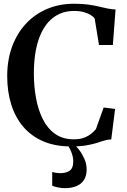

<svg xmlns="http://www.w3.org/2000/svg" viewBox="-20 -772 676 1026"><path d="M359.5 10.5Q274.5 10.5 210.8 -17Q147 -44.5 104.2 -94.8Q61.5 -145 40 -213.8Q18.5 -282.5 18.5 -365Q18.5 -452.5 45 -523.8Q71.5 -595 119.2 -646Q167 -697 232.2 -724.5Q297.5 -752 375.5 -752Q417.5 -752 449.2 -747.8Q481 -743.5 506.2 -737.5Q531.5 -731.5 553.5 -726.8Q575.5 -722 597.5 -721.5L583 -531.5H509L486 -672.5Q479.5 -682.5 465 -691.8Q450.5 -701 428.2 -707.2Q406 -713.5 375 -713.5Q309 -713.5 261 -675.2Q213 -637 187 -562.2Q161 -487.5 161 -378Q161 -309.5 172.8 -246.2Q184.5 -183 209.5 -133.8Q234.5 -84.5 275.2 -56Q316 -27.5 374.5 -27.5Q406 -27.5 428.8 -36Q451.5 -44.5 467.2 -57.2Q483 -70 492.5 -82L534 -197.5L595 -190L574.5 -27Q554 -26.5 535.8 -20.5Q517.5 -14.5 495 -7.5Q472.5 -0.5 440.2 5Q408 10.5 359.5 10.5ZM326.5 233.5Q310 233.5 291 229.8Q272 226 259 220.5V147Q269 150 281.2 151.8Q293.5 153.5 301 153.5Q331 153.5 351.2 140.8Q371.5 128 371.5 89.5Q371.5 72.5 366.2 55Q361 37.5 353.2 22.8Q345.5 8 338 -1.5L361 -6L376 -1.5Q388 9.5 403.8 30.2Q419.5 51 431.5 78.2Q443.5 105.5 443 136Q442.5 169 428 190.8Q413.5 212.5 387.5 223Q361.5 233.5 326.5 233.5Z"/></svg>

Font: Merriweather 96pt SemiBold
Style: Regular
Weight: 600
Version: Version 2.100